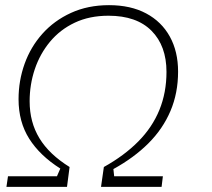

<svg xmlns="http://www.w3.org/2000/svg" viewBox="-20 -725 824 745"><path d="M5 0 11 -41H201L214 -71Q135 -121 93.5 -186.5Q52 -252 52 -340Q52 -412 75.5 -477.5Q99 -543 144.5 -594Q190 -645 255.5 -675Q321 -705 403 -705Q487 -705 547 -673Q607 -641 639 -583Q671 -525 671 -447Q671 -364 641.5 -294.5Q612 -225 556 -169Q500 -113 420 -69L423 -41H612L607 0H372L383 -77Q462 -121 516.5 -176Q571 -231 598.5 -298.5Q626 -366 626 -446Q626 -547 568 -605.5Q510 -664 401 -664Q327 -664 270 -637Q213 -610 174 -563Q135 -516 115 -456.5Q95 -397 95 -332Q95 -251 133 -188.5Q171 -126 250 -77L240 0Z"/></svg>

Font: Hanken Grotesk ExtraLight
Style: Italic
Weight: 250
Italic angle: -8°
Designer: Alfredo Marco Pradil
Foundry: Hanken Design Co.
Version: Version 3.013